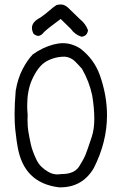

<svg xmlns="http://www.w3.org/2000/svg" viewBox="-20 -824 540 848"><path d="M387.2 -402.8Q396.5 -346.2 396.5 -299.8Q396.5 -253.4 385.3 -219.7Q364.3 -156.2 357.4 -139.6Q352.1 -127.4 344 -113Q335.9 -98.6 331.1 -91.3Q310.1 -55.2 252.4 -55.2Q251 -55.2 250 -55.2Q241.7 -53.7 233.4 -53.7Q212.4 -53.7 193.4 -64.9Q176.8 -74.2 162.6 -87.9Q148.4 -102.1 139.6 -121.6Q122.1 -159.2 116 -187.3Q109.9 -215.3 105 -244.1Q101.6 -265.6 101.6 -293.9Q101.6 -305.2 102.1 -317.4Q100.1 -338.4 100.1 -357.9Q100.1 -423.3 120.6 -470.2Q147.9 -531.7 183.6 -552.2Q221.2 -573.7 265.6 -573.7H266.1Q293 -571.3 311.5 -552.7Q326.2 -538.1 341.8 -520.5Q374 -464.8 387.2 -402.8ZM257.8 -633.3Q238.3 -633.3 215.3 -627.2Q192.4 -621.1 169.2 -610.1Q146 -599.1 124.5 -583.5Q101.1 -559.1 79.8 -518.6Q58.6 -478 49.3 -422.9Q44.4 -362.3 44.4 -321.5Q44.4 -280.8 47.4 -252Q54.2 -191.9 58.1 -174.3Q71.8 -96.2 115.7 -52.2Q161.6 -6.3 240.7 3.4Q243.7 3.4 246.6 3.4Q343.8 3.4 394 -81.1Q452.6 -196.3 452.6 -314.9Q452.6 -402.8 420.9 -492.2Q395.5 -563 335 -609.4Q297.9 -633.3 257.8 -633.3ZM259.8 -802.7Q253.9 -804.2 246.3 -804.2Q238.8 -804.2 229 -801.3Q214.4 -792 198.7 -777.8Q182.1 -763.2 158.7 -746.6Q121.1 -727.5 121.1 -700.7Q121.1 -689 127.9 -675.3Q139.2 -665.5 148.9 -665.5Q161.6 -665.5 174.3 -682.1Q189.9 -697.8 248 -740.2L292.5 -696.8Q311 -670.9 340.3 -661.6Q357.4 -664.1 363.8 -675.3Q367.7 -681.6 368.7 -690.4Q358.4 -719.2 333.5 -738.8Q309.6 -761.7 282.2 -788.6Q271.5 -798.8 259.8 -802.7ZM102.1 -317.4V-316.9Q102.1 -316.9 102.1 -317.4ZM193.4 -64.9Q193.4 -64.9 193.4 -64.9ZM250 -55.2H251Q250.5 -55.2 250 -55.2Z"/></svg>

Font: NaikaiFont
Style: Light
Weight: 300
Version: Version 1.89